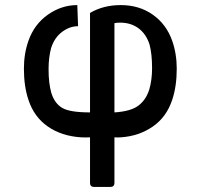

<svg xmlns="http://www.w3.org/2000/svg" viewBox="-20 -541 790 755"><path d="M430 -450V-99Q494 -103 524 -125.5Q554 -148 567 -189Q578 -227 578 -273Q578 -329 568 -366Q555 -407 525 -429.5Q495 -452 452 -452Q441 -452 430 -450ZM430 -1V179Q430 186 426 190Q422 194 415 194H349Q342 194 338 190Q334 186 334 179V-1Q317 0 298 -1Q222 -6 168 -43.5Q114 -81 92 -148Q74 -201 74 -271Q74 -330 92 -381Q115 -446 168.5 -483.5Q222 -521 284 -521L287 -438Q254 -438 224 -415.5Q194 -393 181 -352Q171 -315 171 -269Q171 -213 182 -175Q195 -134 225 -116.5Q255 -99 334 -99V-490Q386 -521 455 -521Q527 -521 580.5 -483.5Q634 -446 657 -381Q675 -330 675 -271Q675 -201 657 -148Q635 -81 581 -43.5Q527 -6 456 -1Q443 0 430 -1Z"/></svg>

Font: Barlow_Medium_SS
Style: Regular
Weight: 500
Designer: Jeremy Tribby
Foundry: Jeremy Tribby
Version: Version 1.101 August 23, 2024